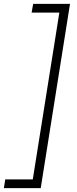

<svg xmlns="http://www.w3.org/2000/svg" viewBox="-81 -760 395 990"><path d="M-54 165H88L225 -695H82L90 -740H280L129 210H-61Z"/></svg>

Font: Georama Light
Style: Italic
Weight: 300
Italic angle: -9°
Designer: Jean-Baptiste Levee
Foundry: Production Type
Version: Version 1.001